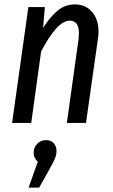

<svg xmlns="http://www.w3.org/2000/svg" viewBox="-20 -559 516 873"><path d="M428 -414Q428 -399 425 -381L371 0H284L337 -380Q339 -400 339 -407Q339 -465 297 -465Q240 -465 167 -325L122 0H35L109 -527H184L176 -432Q209 -484 243 -511.5Q277 -539 321 -539Q369 -539 398.5 -505Q428 -471 428 -414ZM237 126Q237 144 230.5 160Q224 176 204 212L158 294H110L152 176Q143 169 138 158.5Q133 148 133 136Q133 111 149.5 94.5Q166 78 189 78Q212 78 224.5 92.5Q237 107 237 126Z"/></svg>

Font: Fira Sans Extra Condensed
Style: Italic
Weight: 400
Width: 3
Italic angle: -8°
Designer: Carrois Corporate & Edenspiekermann AG
Foundry: Carrois Corporate GbR & Edenspiekermann AG
Version: Version 4.203